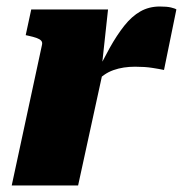

<svg xmlns="http://www.w3.org/2000/svg" viewBox="-20 -570 562 590"><path d="M16 0H220L300 -367L293 -366L312 -541H76L59 -462L68 -460Q82 -457 92 -453.5Q102 -450 106.5 -445Q111 -440 109 -432ZM522 -541Q518 -544 505.5 -547Q493 -550 471 -550Q438 -550 411.5 -535Q385 -520 362 -491Q339 -462 317 -422.5Q295 -383 271 -333L273 -316Q286 -330 299.5 -339.5Q313 -349 328.5 -354.5Q344 -360 360.5 -362.5Q377 -365 395 -365Q425 -365 447.5 -361.5Q470 -358 484 -355Z"/></svg>

Font: Roboto Serif ExtraBold
Style: Italic
Weight: 800
Italic angle: -10°
Version: Version 1.007